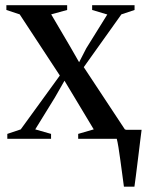

<svg xmlns="http://www.w3.org/2000/svg" viewBox="-20 -522 552 722"><path d="M446 180Q443 157.5 439.5 131.5Q436 105.5 432.5 79.8Q429 54 425.5 32.2Q422 10.5 418.5 -2.5L393 -34H512.5Q510 -14 507.2 7.8Q504.5 29.5 501.8 52.2Q499 75 496.2 97.2Q493.5 119.5 490.8 140.5Q488 161.5 485.5 180ZM58 -35.5 205 -238 54 -468 4 -484.5V-502.5H232.5V-484.5L172.5 -468L244 -346.5L277.5 -288L304.5 -340.5L383.5 -467.5L326.5 -484.5V-502.5H486V-484.5L436.5 -468L295 -269.5L449.5 -35.5L503 -18.5V0H274V-18.5L332.5 -35.5L264 -149.5L222.5 -218.5L186.5 -155.5L112.5 -35.5L172 -18.5V0H7.5V-18.5Z"/></svg>

Font: Merriweather 144pt
Style: Regular
Weight: 400
Version: Version 2.100